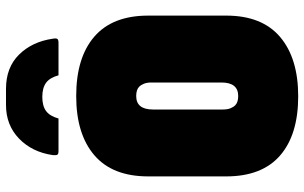

<svg xmlns="http://www.w3.org/2000/svg" viewBox="-207 -787 1014 640"><g transform="rotate(-90 300.0 -467.0)"><path d="M225 -779H117Q107 -779 104.5 -782.5Q102 -786 103 -798Q113 -867 158 -910.5Q203 -954 270 -954H324Q395 -954 438 -910.5Q481 -867 491 -798Q493 -786 490 -782.5Q487 -779 477 -779H369Q361 -808 344 -820.5Q327 -833 297 -833Q267 -833 250 -820.5Q233 -808 225 -779ZM300 -720Q428 -720 498 -659.5Q568 -599 568 -480V-220Q568 -101 497 -40.5Q426 20 299 20Q171 20 101.5 -40.5Q32 -101 32 -220V-480Q32 -599 102.5 -659.5Q173 -720 300 -720ZM255 -231Q255 -216 259 -206Q263 -196 269 -190Q279 -180 300 -180Q345 -180 345 -236V-469Q345 -484 341 -494Q337 -504 331 -510Q321 -520 300 -520Q255 -520 255 -464Z"/></g></svg>

Font: Recursive Mn Lnr St XBk
Style: Regular
Weight: 1000
Monospace: yes
Version: Version 1.079;hotconv 1.0.112;makeotfexe 2.5.65598; ttfautoh